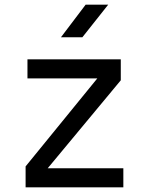

<svg xmlns="http://www.w3.org/2000/svg" viewBox="-20 -805 640 825"><path d="M90 0V-90L398 -468H98V-550H499V-460L185 -82H510V0ZM242 -645 348 -785H445L334 -645Z"/></svg>

Font: Tiny
Style: Regular
Weight: 400
Designer: Philipp Nurullin, Konstantin Bulenkov
Foundry: JetBrains
Version: Version 2.251; ttfautohint (v1.8.4.7-5d5b)